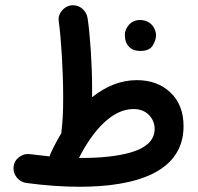

<svg xmlns="http://www.w3.org/2000/svg" viewBox="-20 -668 759 736"><path d="M32.2 -29.8C31.7 -27.3 31.7 -24.4 31.7 -22C31.7 2 50.3 28.8 80.1 33.2C151.4 43 219.7 47.9 285.2 47.9C502.4 47.9 683.6 -8.8 683.6 -184.1C683.6 -238.3 667 -281.7 633.3 -313.5C599.6 -345.2 556.6 -360.8 504.4 -360.8C441.9 -360.8 384.3 -336.4 333 -295.4V-334.5C333 -418.9 325.7 -532.7 315.9 -597.7C311.5 -627.4 286.6 -647.9 260.7 -647.9C257.8 -647.9 254.9 -647.9 252 -647.5C226.1 -643.6 204.6 -619.1 204.6 -594.2C204.6 -591.8 204.6 -589.4 205.1 -586.9C214.4 -522 222.2 -396.5 222.2 -293.5C222.2 -242.7 220.2 -199.7 215.8 -167C215.3 -163.6 215.3 -160.6 215.3 -157.7C200.2 -132.8 186.5 -106.9 173.8 -79.1C172.4 -75.7 170.9 -71.8 170.4 -68.4C146.5 -70.8 121.1 -73.7 94.7 -77.1C91.8 -77.6 88.9 -77.6 85.9 -77.6C74.7 -77.6 63.5 -73.2 52.2 -64.9C41 -56.6 34.2 -44.9 32.2 -29.8ZM458.5 -533.7C458.5 -524.4 460 -515.6 462.9 -507.3C470.2 -489.3 484.9 -472.7 517.6 -472.7C541.5 -472.7 557.6 -480 565.9 -494.1C574.2 -508.3 578.1 -521 578.1 -533.2C578.1 -543.5 574.7 -553.7 568.4 -564.5C558.6 -579.6 542 -591.3 517.1 -591.3C500 -591.3 485.8 -585.4 475.1 -573.7C463.9 -561.5 458.5 -548.3 458.5 -533.7ZM491.2 -250C516.1 -250 535.6 -242.7 550.8 -227.5C565.4 -212.4 572.8 -194.3 572.8 -173.8C572.8 -128.4 537.1 -100.1 482.4 -84C427.7 -67.9 358.9 -62.5 293 -62.5H282.7C335.4 -166.5 409.2 -250 491.2 -250Z"/></svg>

Font: Mikhak SemiBold
Style: Regular
Weight: 600
Designer: Amin Abedi
Version: Version 3.2